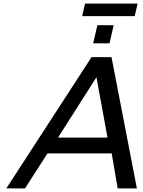

<svg xmlns="http://www.w3.org/2000/svg" viewBox="-20 -1039 790 1059"><path d="M629 0 596 -193H242L118 0H15L485 -724H595L735 0ZM512 -613 300 -280H573ZM494 -800 517 -900H607L584 -800ZM433 -950 449 -1019H739L723 -950Z"/></svg>

Font: Perun
Style: Italic
Weight: 400
Italic angle: -12°
Foundry: Copyright (c) Stefan Peev, Context Ltd, 2016
Version: Version 1.027